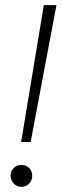

<svg xmlns="http://www.w3.org/2000/svg" viewBox="-20 -720 240 745"><path d="M62 -169 150 -700H199L99 -169ZM63 5Q46 5 33.5 -7.5Q21 -20 21 -38Q21 -56 33 -68Q45 -80 63 -80Q81 -80 93 -68Q105 -56 105 -38Q105 -20 93 -7.5Q81 5 63 5Z"/></svg>

Font: DM Sans 24pt ExtraLight
Style: Italic
Weight: 250
Italic angle: -10°
Designer: Colophon Foundry, Jonny Pinhorn
Foundry: Colophon Foundry
Version: Version 4.004;gftools[0.9.30]